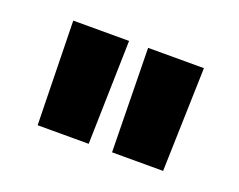

<svg xmlns="http://www.w3.org/2000/svg" viewBox="-54 -769 520 417"><g transform="rotate(20 205.5 -560.0)"><path d="M184 -680H55L60 -440H178ZM357 -680H228L232 -440H350Z"/></g></svg>

Font: Sunflower
Style: Bold
Weight: 700
Designer: JIKJI
Foundry: JIKJI
Version: Version 1.00